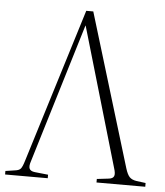

<svg xmlns="http://www.w3.org/2000/svg" viewBox="-58 -769 702 816"><g transform="rotate(5 293.0 -361.5)"><path d="M-6 0V-15L34 -21Q52 -23 59 -31.5Q66 -40 74 -67L277 -723H307L505 -71Q513 -45 523 -34.5Q533 -24 553 -21L592 -16V0H384V-15L435 -21Q452 -23 456.5 -33.5Q461 -44 453 -68L280 -660H279L99 -67Q91 -44 96 -33.5Q101 -23 119 -21L176 -15V0Z"/></g></svg>

Font: Literata 60pt ExtraLight
Style: Regular
Weight: 250
Designer: Latin by Veronika Burian and Jose Scaglione. Greek by Irene Vlachou. Cyrillic by Vera Evstafieva.
Foundry: TypeTogether
Version: Version 3.103;gftools[0.9.29]